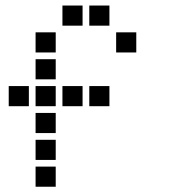

<svg xmlns="http://www.w3.org/2000/svg" viewBox="-20 -708 640 715"><path d="M213.5 -687.5Q212.5 -687.5 212.5 -687.5Q212.5 -687.5 212.5 -686.5V-613.5Q212.5 -612.5 212.5 -612.5Q212.5 -612.5 213.5 -612.5H286.5Q287.5 -612.5 287.5 -612.5Q287.5 -612.5 287.5 -613.5V-686.5Q287.5 -687.5 287.5 -687.5Q287.5 -687.5 286.5 -687.5ZM313.5 -687.5Q312.5 -687.5 312.5 -687.5Q312.5 -687.5 312.5 -686.5V-613.5Q312.5 -612.5 312.5 -612.5Q312.5 -612.5 313.5 -612.5H386.5Q387.5 -612.5 387.5 -612.5Q387.5 -612.5 387.5 -613.5V-686.5Q387.5 -687.5 387.5 -687.5Q387.5 -687.5 386.5 -687.5ZM113.5 -587.5Q112.5 -587.5 112.5 -587.5Q112.5 -587.5 112.5 -586.5V-513.5Q112.5 -512.5 112.5 -512.5Q112.5 -512.5 113.5 -512.5H186.5Q187.5 -512.5 187.5 -512.5Q187.5 -512.5 187.5 -513.5V-586.5Q187.5 -587.5 187.5 -587.5Q187.5 -587.5 186.5 -587.5ZM413.5 -587.5Q412.5 -587.5 412.5 -587.5Q412.5 -587.5 412.5 -586.5V-513.5Q412.5 -512.5 412.5 -512.5Q412.5 -512.5 413.5 -512.5H486.5Q487.5 -512.5 487.5 -512.5Q487.5 -512.5 487.5 -513.5V-586.5Q487.5 -587.5 487.5 -587.5Q487.5 -587.5 486.5 -587.5ZM113.5 -487.5Q112.5 -487.5 112.5 -487.5Q112.5 -487.5 112.5 -486.5V-413.5Q112.5 -412.5 112.5 -412.5Q112.5 -412.5 113.5 -412.5H186.5Q187.5 -412.5 187.5 -412.5Q187.5 -412.5 187.5 -413.5V-486.5Q187.5 -487.5 187.5 -487.5Q187.5 -487.5 186.5 -487.5ZM13.5 -387.5Q12.5 -387.5 12.5 -387.5Q12.5 -387.5 12.5 -386.5V-313.5Q12.5 -312.5 12.5 -312.5Q12.5 -312.5 13.5 -312.5H86.5Q87.5 -312.5 87.5 -312.5Q87.5 -312.5 87.5 -313.5V-386.5Q87.5 -387.5 87.5 -387.5Q87.5 -387.5 86.5 -387.5ZM113.5 -387.5Q112.5 -387.5 112.5 -387.5Q112.5 -387.5 112.5 -386.5V-313.5Q112.5 -312.5 112.5 -312.5Q112.5 -312.5 113.5 -312.5H186.5Q187.5 -312.5 187.5 -312.5Q187.5 -312.5 187.5 -313.5V-386.5Q187.5 -387.5 187.5 -387.5Q187.5 -387.5 186.5 -387.5ZM213.5 -387.5Q212.5 -387.5 212.5 -387.5Q212.5 -387.5 212.5 -386.5V-313.5Q212.5 -312.5 212.5 -312.5Q212.5 -312.5 213.5 -312.5H286.5Q287.5 -312.5 287.5 -312.5Q287.5 -312.5 287.5 -313.5V-386.5Q287.5 -387.5 287.5 -387.5Q287.5 -387.5 286.5 -387.5ZM313.5 -387.5Q312.5 -387.5 312.5 -387.5Q312.5 -387.5 312.5 -386.5V-313.5Q312.5 -312.5 312.5 -312.5Q312.5 -312.5 313.5 -312.5H386.5Q387.5 -312.5 387.5 -312.5Q387.5 -312.5 387.5 -313.5V-386.5Q387.5 -387.5 387.5 -387.5Q387.5 -387.5 386.5 -387.5ZM113.5 -287.5Q112.5 -287.5 112.5 -287.5Q112.5 -287.5 112.5 -286.5V-213.5Q112.5 -212.5 112.5 -212.5Q112.5 -212.5 113.5 -212.5H186.5Q187.5 -212.5 187.5 -212.5Q187.5 -212.5 187.5 -213.5V-286.5Q187.5 -287.5 187.5 -287.5Q187.5 -287.5 186.5 -287.5ZM113.5 -187.5Q112.5 -187.5 112.5 -187.5Q112.5 -187.5 112.5 -186.5V-113.5Q112.5 -112.5 112.5 -112.5Q112.5 -112.5 113.5 -112.5H186.5Q187.5 -112.5 187.5 -112.5Q187.5 -112.5 187.5 -113.5V-186.5Q187.5 -187.5 187.5 -187.5Q187.5 -187.5 186.5 -187.5ZM113.5 -87.5Q112.5 -87.5 112.5 -87.5Q112.5 -87.5 112.5 -86.5V-13.5Q112.5 -12.5 112.5 -12.5Q112.5 -12.5 113.5 -12.5H186.5Q187.5 -12.5 187.5 -12.5Q187.5 -12.5 187.5 -13.5V-86.5Q187.5 -87.5 187.5 -87.5Q187.5 -87.5 186.5 -87.5Z"/></svg>

Font: Doto Black
Style: Regular
Weight: 900
Monospace: yes
Version: Version 1.000